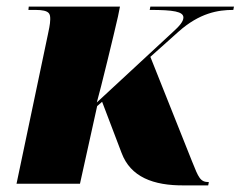

<svg xmlns="http://www.w3.org/2000/svg" viewBox="-20 -556 728 581"><path d="M538 5H610L612 -5C586 -5 581 -18 561 -68L435 -384L520 -460C584 -517 640 -526 686 -526L688 -536H435L433 -526C505 -526 535 -521 535 -503C535 -491 523 -477 503 -459L273 -246C284 -284 325 -453 337 -506L343 -536H67L66 -526H87C132 -526 132 -513 132 -497C132 -483 127 -462 125 -452L30 0H222L274 -235L289 -248L348 -93C375 -21 443 6 538 5Z"/></svg>

Font: Noto Serif Display Black
Style: Italic
Weight: 900
Italic angle: -12°
Designer: Monotype Design Team
Foundry: Monotype Imaging Inc.
Version: Version 2.009